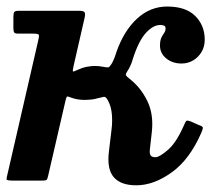

<svg xmlns="http://www.w3.org/2000/svg" viewBox="-21 -553 684 588"><path d="M596 -147.5Q601 -159 600 -162.8Q599 -166.5 588 -170L564.5 -180.5Q552 -185.5 549.2 -182.5Q546.5 -179.5 542 -168.5Q519 -116 493 -93.8Q467 -71.5 455.5 -71.5Q443.5 -71.5 440 -77.5Q436.5 -83.5 438 -95.5L444 -149Q450 -203.5 429.8 -244.5Q409.5 -285.5 376 -311.5Q367 -318.5 365 -322Q363 -325.5 368.5 -334Q373.5 -341.5 378 -351Q382.5 -360.5 385.5 -371.5Q403.5 -428 425.8 -452.2Q448 -476.5 469.5 -476.5Q477 -476.5 481.5 -474.5Q486 -472.5 486 -465.5Q486 -458 481.8 -452.2Q477.5 -446.5 473.2 -437.8Q469 -429 469 -413Q469 -390 488 -374.2Q507 -358.5 535 -358.5Q554.5 -358.5 570.5 -368Q586.5 -377.5 596.2 -393.8Q606 -410 606 -431.5Q606 -475 577 -504Q548 -533 491 -533Q439 -533 398.8 -496Q358.5 -459 335.5 -393.5Q329 -371.5 321 -358Q314.5 -347.5 310.8 -346.8Q307 -346 294.5 -348.5Q282.5 -351 269 -351Q259 -351 245.2 -348.5Q231.5 -346 216.5 -339Q204 -333 202.5 -334.2Q201 -335.5 204 -349.5L238 -498Q241 -510 238.2 -515Q235.5 -520 221.5 -520H37Q25.5 -520 22.8 -516.2Q20 -512.5 20 -501V-468Q20 -458 22.2 -454Q24.5 -450 35 -450H80.5Q96 -450 97.8 -446.5Q99.5 -443 96.5 -431L2.5 -22Q-1 -8.5 -1 -4.2Q-1 0 16 0H108.5Q120.5 0 122.5 -3Q124.5 -6 126.5 -15L180 -246.5Q182.5 -257 184.8 -257.5Q187 -258 197 -254Q215.5 -247 239 -247Q247.5 -247 257.5 -248Q267.5 -249 278 -252Q291.5 -255.5 297.2 -256.5Q303 -257.5 309.5 -245.5Q319.5 -227 321.5 -204Q323.5 -181 321 -160L312.5 -88.5Q306 -35 327.5 -10.2Q349 14.5 396.5 14.5Q449.5 14.5 504.8 -25Q560 -64.5 596 -147.5Z"/></svg>

Font: Besley SemiBold
Style: Italic
Weight: 600
Italic angle: -13°
Designer: Owen Earl
Foundry: indestructible type*
Version: Version 2.001